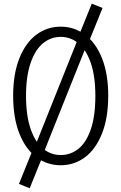

<svg xmlns="http://www.w3.org/2000/svg" viewBox="-20 -887 660 1044"><path d="M479 -867 537.5 -843.5 460 -652 407 -689ZM412 -696 460 -664 210.5 -39.5 164.5 -76.5ZM164.5 -88.5 215.5 -46.5 141.5 136.5 83 113ZM51.5 -366Q51.5 -485 85.2 -569.8Q119 -654.5 177.5 -698.2Q236 -742 310 -742Q384 -742 442.5 -698.2Q501 -654.5 534.8 -569.8Q568.5 -485 568.5 -366Q568.5 -246.5 534.8 -161.2Q501 -76 442.5 -32.2Q384 11.5 310 11.5Q236 11.5 177.5 -32.2Q119 -76 85.2 -161.2Q51.5 -246.5 51.5 -366ZM498.5 -366Q498.5 -473 473.5 -545Q448.5 -617 406 -651.8Q363.5 -686.5 310 -686.5Q256.5 -686.5 214 -651.8Q171.5 -617 146.5 -545Q121.5 -473 121.5 -366Q121.5 -258.5 146.5 -186Q171.5 -113.5 214 -78.8Q256.5 -44 310 -44Q364 -44 406.5 -78Q449 -112 473.8 -184Q498.5 -256 498.5 -366Z"/></svg>

Font: Monaspace Xenon Var ExtraLight
Style: Regular
Weight: 200
Designer: Riley Cran and the Lettermatic Team
Version: Version 1.200 (Monaspace Xenon Var)